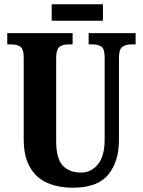

<svg xmlns="http://www.w3.org/2000/svg" viewBox="-20 -869 668 899"><path d="M322 10Q254 10 202 -12.5Q150 -35 120.5 -85.5Q91 -136 91 -218V-600Q91 -640 75 -650.5Q59 -661 36 -661H14V-714H320V-661H298Q275 -661 259 -650Q243 -639 243 -596V-210Q243 -126 274 -93.5Q305 -61 359 -61Q407 -61 438.5 -99.5Q470 -138 470 -215V-600Q470 -640 455 -650.5Q440 -661 416 -661H395V-714H615V-661H593Q569 -661 553 -650Q537 -639 537 -596V-213Q537 -112 486.5 -51Q436 10 322 10ZM222 -772V-849H462V-772Z"/></svg>

Font: Noto Serif ExtraCondensed ExtraBold
Style: Regular
Weight: 800
Width: 2
Designer: Monotype Design Team
Foundry: Monotype Imaging Inc.
Version: Version 2.013; ttfautohint (v1.8.4.7-5d5b)